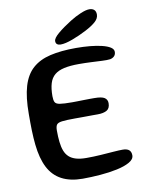

<svg xmlns="http://www.w3.org/2000/svg" viewBox="-91 -868 750 965"><g transform="rotate(-10 284.0 -385.5)"><path d="M252.5 31Q189 31 145.5 8Q102 -15 78.2 -61.5Q54.5 -108 47 -179Q45 -196 44 -214.2Q43 -232.5 42.2 -252.2Q41.5 -272 41.5 -293Q41.5 -314 41.5 -336Q41.5 -421.5 58 -477.2Q74.5 -533 109.8 -564.5Q145 -596 200.2 -609Q255.5 -622 332 -622Q369.5 -622 403.8 -618.8Q438 -615.5 464.5 -609Q491 -602.5 506.2 -592.8Q521.5 -583 521.5 -569.5Q521.5 -555.5 513.2 -547.2Q505 -539 492 -536.5Q476.5 -534.5 451 -535.8Q425.5 -537 395 -538.5Q364.5 -540 333 -540Q288 -540 257.5 -533.2Q227 -526.5 208.5 -511Q190 -495.5 182 -469Q174 -442.5 174 -403.5Q174 -383.5 179.2 -373.2Q184.5 -363 204 -359.8Q223.5 -356.5 266.5 -356.5Q277 -356.5 292.5 -356.8Q308 -357 324.8 -357.5Q341.5 -358 356.2 -358Q371 -358 379.5 -358Q417 -358 431.5 -348.5Q446 -339 446 -320.5Q446 -294 428.8 -284.2Q411.5 -274.5 383 -274.5Q370.5 -274.5 355.5 -274.5Q340.5 -274.5 324.2 -274.2Q308 -274 293 -274Q278 -274 266 -274Q221.5 -274 200 -271.2Q178.5 -268.5 172.2 -259.2Q166 -250 166 -230Q166 -197 169 -170.8Q172 -144.5 179.5 -125.2Q187 -106 200.8 -93.5Q214.5 -81 236 -74.8Q257.5 -68.5 288 -68.5Q326 -68.5 362.5 -71Q399 -73.5 428.5 -75.8Q458 -78 474.5 -78Q497 -78 507.5 -68.8Q518 -59.5 518 -41.5Q518 -21.5 493.2 -7.5Q468.5 6.5 428.8 15Q389 23.5 342.5 27.2Q296 31 252.5 31ZM260.5 -652.5Q249.5 -652.5 242.5 -657.5Q235.5 -662.5 235.5 -674Q235.5 -689 263 -712.2Q290.5 -735.5 332 -761.5Q359 -778.5 386.8 -790.2Q414.5 -802 432 -802Q447.5 -802 456.5 -794Q465.5 -786 465.5 -769.5Q465.5 -750 446.8 -733.2Q428 -716.5 394.5 -699Q359 -680.5 321.5 -666.5Q284 -652.5 260.5 -652.5Z"/></g></svg>

Font: Gluten Thin
Style: Regular
Weight: 400
Version: Version 1.300